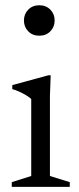

<svg xmlns="http://www.w3.org/2000/svg" viewBox="-20 -730 307 750"><path d="M133.5 -590.5Q107 -590.5 90.2 -607.8Q73.5 -625 73.5 -650Q73.5 -675 90.2 -692.2Q107 -709.5 133.5 -709.5Q160 -709.5 176.8 -692.2Q193.5 -675 193.5 -650Q193.5 -625 176.8 -607.8Q160 -590.5 133.5 -590.5ZM178 -436 175 -355V-42.5L252.5 -18.5V0H26V-18.5L102 -42.5V-343Q96.5 -349 84.8 -356.2Q73 -363.5 58.2 -370.5Q43.5 -377.5 28 -382V-397.5L169 -436Z"/></svg>

Font: Newsreader 16pt
Style: Regular
Weight: 400
Designer: Hugues Gentile
Foundry: Production Type
Version: Version 1.003